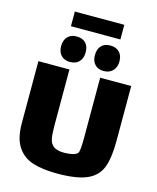

<svg xmlns="http://www.w3.org/2000/svg" viewBox="-151 -1128 1049 1279"><g transform="rotate(15 374.0 -488.5)"><path d="M694 -643V-264Q694 -146 668.5 -80Q643 -14 572.5 17Q502 48 368 48Q269 48 201 27Q133 6 93.5 -52Q54 -110 54 -216V-643H268V-261Q268 -198 274.5 -165.5Q281 -133 304.5 -115.5Q328 -98 377 -98Q407 -98 433 -104Q459 -110 469 -122Q480 -136 480 -226V-643ZM258 -692Q219 -692 196.5 -715.5Q174 -739 174 -779Q174 -821 196.5 -844.5Q219 -868 258 -868Q299 -868 321 -845Q343 -822 343 -781Q343 -740 320.5 -716Q298 -692 258 -692ZM490 -692Q451 -692 429 -715.5Q407 -739 407 -779Q407 -821 429 -844.5Q451 -868 490 -868Q530 -868 553 -845Q576 -822 576 -781Q576 -741 553 -716.5Q530 -692 490 -692ZM203 -1025H544V-924H203Z"/></g></svg>

Font: Lalezar
Style: Regular
Weight: 400
Designer: Borna Izadpanah
Foundry: Borna Izadpanah
Version: Version 1.003;November 28, 2018;FontCreator 11.5.0.2421 64-b